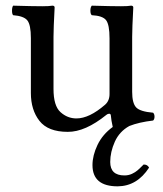

<svg xmlns="http://www.w3.org/2000/svg" viewBox="-20 -451 571 671"><path d="M501 134.8Q459 199.7 391.1 200.2Q303.2 200.2 303.2 126Q303.2 92.3 320.8 55.4Q338.4 18.6 374 -7.3Q368.7 -30.8 367.2 -48.8Q366.2 -53.7 361.1 -53.5Q356 -53.2 352.1 -49.8Q277.8 10.3 216.8 9.8Q147.9 9.8 117.9 -28.6Q87.9 -66.9 87.9 -126V-317.9Q87.9 -364.7 75.4 -379.9Q63 -395 25.9 -397.9Q22 -401.9 22 -413.8Q22 -425.8 25.9 -431.2Q93.8 -429.2 127.9 -429.2Q152.8 -429.2 163.1 -431.2Q170.9 -431.2 170.9 -424.8Q167 -351.6 167 -321.8V-140.1Q167 -81.1 191.4 -59.1Q215.8 -37.1 247.1 -37.1Q292 -37.1 347.2 -85Q363.3 -99.1 362.8 -124V-316.9Q362.8 -364.7 350.8 -380.4Q338.9 -396 300.8 -397.9Q295.9 -401.9 295.9 -413.8Q295.9 -425.8 300.8 -431.2Q368.7 -429.2 402.8 -429.2Q427.7 -429.2 438 -431.2Q445.8 -431.2 445.8 -424.8Q441.9 -351.6 441.9 -321.8V-129.9Q441.9 -90.8 455.6 -75.9Q469.2 -61 515.1 -57.1Q520 -52.2 520 -43.2Q520 -34.2 515.1 -29.8Q465.3 -23.9 432.1 -10.7Q397.5 8.3 381.3 44.2Q365.2 80.1 365.2 115.2Q365.2 162.1 415 162.1Q429.2 162.1 441.2 156.5Q453.1 150.9 460.4 144.5Q467.8 138.2 481.9 124Q495.1 123.5 501 134.8Z"/></svg>

Font: Linux Libertine O
Style: Regular
Weight: 400
Designer: Philipp H. Poll
Foundry: Philipp H. Poll
Version: Version 5.3.0